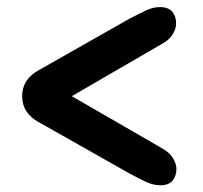

<svg xmlns="http://www.w3.org/2000/svg" viewBox="-20 -620 586 555"><path d="M490 -132.5Q490 -111.5 479 -98Q468 -84.5 443.5 -84.5Q423.5 -84.5 403.2 -93.8Q383 -103 353.5 -119L94.5 -265.5Q44 -292 44 -342Q44 -392 94.5 -418.5L352.5 -565Q382.5 -580.5 402.5 -590Q422.5 -599.5 442.5 -599.5Q467 -599.5 478.2 -585.8Q489.5 -572 489 -551.5Q489 -537 478.8 -520.2Q468.5 -503.5 444.5 -491L187.5 -342L445.5 -193Q469 -180.5 479.5 -163.5Q490 -146.5 490 -132.5Z"/></svg>

Font: Fraunces 9pt S050 Black
Style: Regular
Weight: 900
Version: Version 1.000; ttfautohint (v1.8.3)